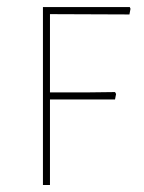

<svg xmlns="http://www.w3.org/2000/svg" viewBox="-20 -526 409 546"><path d="M122.1 -243.2V0H102.1V-505.9H349.1L351.1 -501L348.1 -484.9L122.1 -485.8V-263.2H225.1L307.1 -264.2L310.1 -258.8L307.1 -243.2Z"/></svg>

Font: Datalegreya
Style: Thin
Weight: 250
Designer: Figs Lab
Foundry: Figs Lab
Version: Version 1.002;PS 001.002;hotconv 1.0.70;makeotf.lib2.5.58329